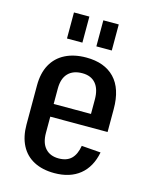

<svg xmlns="http://www.w3.org/2000/svg" viewBox="-113 -808 701 890"><g transform="rotate(15 238.0 -363.5)"><path d="M234 8Q177 8 136 -13.5Q95 -35 73.5 -76.5Q52 -118 52 -176V-364Q52 -423 74.5 -464Q97 -505 139.5 -526.5Q182 -548 240 -548Q328 -548 376 -498Q424 -448 424 -350V-240H132V-301H345L328 -267V-370Q328 -420 305.5 -446.5Q283 -473 241 -473Q197 -473 173 -448Q149 -423 149 -375V-162Q149 -114 172 -88.5Q195 -63 236 -63Q275 -63 296.5 -84Q318 -105 325 -147L417 -140Q403 -68 356 -30Q309 8 234 8ZM204 -735V-610H130V-735ZM345 -735V-610H271V-735Z"/></g></svg>

Font: Pathway Extreme Condensed Medium
Style: Regular
Weight: 500
Width: 3
Version: Version 1.001;gftools[0.9.26]